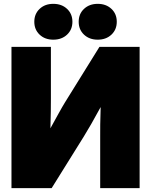

<svg xmlns="http://www.w3.org/2000/svg" viewBox="-20 -969 778 989"><path d="M699.2 0H496.1V-265.6Q496.1 -287.6 496.3 -327.9Q496.6 -368.2 498.5 -417.5Q472.7 -370.1 450 -330.3Q427.2 -290.5 411.6 -265.6L246.1 0H39.1V-727.5H242.2V-460.9Q242.2 -435.1 241.7 -393.6Q241.2 -352.1 239.7 -308.1Q261.2 -347.2 281.7 -384.3Q302.2 -421.4 314.9 -441.9L492.2 -727.5H699.2ZM483.4 -764.6Q440.4 -764.6 412.8 -790.5Q385.3 -816.4 385.3 -856.9Q385.3 -897.5 412.8 -923.3Q440.4 -949.2 483.4 -949.2Q526.4 -949.2 554 -923.3Q581.5 -897.5 581.5 -856.9Q581.5 -816.4 554 -790.5Q526.4 -764.6 483.4 -764.6ZM254.4 -764.6Q211.4 -764.6 184.1 -790.5Q156.7 -816.4 156.7 -856.9Q156.7 -897.5 184.1 -923.3Q211.4 -949.2 254.4 -949.2Q297.9 -949.2 325.4 -923.3Q353 -897.5 353 -856.9Q353 -816.4 325.4 -790.5Q297.9 -764.6 254.4 -764.6Z"/></svg>

Font: Inter Display Black
Style: Regular
Weight: 900
Designer: Rasmus Andersson
Foundry: rsms
Version: Version 4.000;git-a52131595